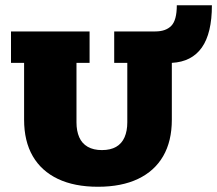

<svg xmlns="http://www.w3.org/2000/svg" viewBox="-20 -703 829 733"><path d="M354 10Q264 10 201 -20Q138 -50 105 -107Q72 -164 72 -246V-463H22V-583H322V-463H272V-236Q272 -203 282.5 -179Q293 -155 315 -142.5Q337 -130 369 -130Q402 -130 423.5 -142.5Q445 -155 455.5 -179Q466 -203 466 -236V-463H416V-583H573Q613 -583 634 -604.5Q655 -626 655 -683H789Q789 -576 750.5 -521.5Q712 -467 636 -463V-246Q636 -164 603 -107Q570 -50 507 -20Q444 10 354 10Z"/></svg>

Font: Rokkitt SemiBold Black
Style: Regular
Weight: 900
Version: Version 3.103